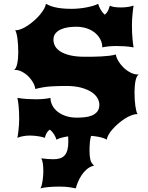

<svg xmlns="http://www.w3.org/2000/svg" viewBox="-20 -733 787 1021"><path d="M72.3 0Q73.2 -3.9 75 -14.2Q76.7 -24.4 78.1 -38.3Q79.6 -52.2 80.8 -68.1Q82 -84 82 -99.1Q82 -139.6 78.9 -170.4Q75.7 -201.2 72.3 -212.4Q100.1 -208 124.5 -206.5Q148.9 -205.1 172.4 -205.1Q215.3 -205.1 248.5 -212.4Q248.5 -190.9 258.8 -171.6Q269 -152.3 287.4 -138.2Q305.7 -124 331.3 -115.7Q356.9 -107.4 388.2 -107.4Q409.2 -107.4 430.7 -109.6Q452.1 -111.8 469.5 -119.1Q486.8 -126.5 497.6 -140.1Q508.3 -153.8 508.3 -176.8Q508.3 -193.4 498.3 -211.2Q488.3 -229 467 -243.2Q445.8 -257.3 412.4 -266.6Q378.9 -275.9 332 -275.9Q292 -275.9 252.7 -273.7Q213.4 -271.5 167.5 -259.8Q166.5 -274.4 157 -292Q147.5 -309.6 132.6 -325Q117.7 -340.3 98.4 -350.8Q79.1 -361.3 59.1 -361.3H54.2Q60.1 -363.8 64.5 -372.6Q68.8 -381.3 71.5 -394Q74.2 -406.7 75.7 -422.1Q77.1 -437.5 77.1 -453.6Q77.1 -494.1 73 -526.4Q68.8 -558.6 61 -572.3H64.5Q78.6 -572.3 95.7 -579.6Q112.8 -586.9 130.1 -598.9Q147.5 -610.8 164.1 -625.7Q180.7 -640.6 193.6 -656.2Q206.5 -671.9 214.8 -686.8Q223.1 -701.7 224.1 -712.9Q231.4 -708.5 242.4 -703.9Q253.4 -699.2 269.8 -695.1Q286.1 -690.9 308.6 -688.5Q331.1 -686 361.8 -686Q379.9 -686 400.1 -688Q420.4 -689.9 439.5 -693.6Q458.5 -697.3 475.1 -702.1Q491.7 -707 502 -712.9Q505.9 -697.8 515.1 -681.9Q524.4 -666 537.1 -654.8Q549.8 -665.5 555.7 -679.2Q561.5 -692.9 564 -703.1Q571.3 -698.7 585.9 -696Q600.6 -693.4 624 -693.4Q659.7 -693.4 690.4 -703.1Q689.5 -699.2 688 -688Q686.5 -676.8 685.1 -662.1Q683.6 -647.5 682.6 -630.9Q681.6 -614.3 681.6 -599.1Q681.6 -556.6 684.8 -524.7Q688 -492.7 690.4 -481Q665.5 -485.4 643.6 -486.8Q621.6 -488.3 599.6 -488.3Q556.6 -488.3 523.9 -481Q523.9 -503.4 513.7 -523.4Q503.4 -543.5 485.1 -558.6Q466.8 -573.7 441.2 -582.3Q415.5 -590.8 384.3 -590.8Q362.8 -590.8 341.6 -587.6Q320.3 -584.5 303 -576.4Q285.6 -568.4 274.9 -555.2Q264.2 -542 264.2 -521.5Q264.2 -504.4 272.7 -488.3Q281.2 -472.2 300.8 -459.5Q320.3 -446.8 352.3 -439Q384.3 -431.2 431.2 -431.2Q450.7 -431.2 473.6 -431.4Q496.6 -431.6 519 -432.9Q541.5 -434.1 561.5 -436.5Q581.5 -439 596.2 -443.4Q597.7 -428.7 608.4 -410.2Q619.1 -391.6 635.5 -375.2Q651.9 -358.9 672.4 -347.9Q692.9 -336.9 713.4 -336.9H718.3Q712.4 -334.5 708 -325.7Q703.6 -316.9 700.9 -304.2Q698.2 -291.5 696.8 -276.1Q695.3 -260.7 695.3 -244.6Q695.3 -224.6 696.3 -206.1Q697.3 -187.5 699.5 -171.9Q701.7 -156.2 704.6 -144.3Q707.5 -132.3 711.4 -126H708Q693.8 -126 676.8 -119.1Q659.7 -112.3 642.1 -100.8Q624.5 -89.4 607.9 -75Q591.3 -60.5 578.1 -45.4Q564.9 -30.3 556.9 -15.9Q548.8 -1.5 548.3 9.8Q541 5.4 530 1.5Q519 -2.4 502.7 -5.6Q486.3 -8.8 463.9 -10.5Q441.4 -12.2 410.6 -12.2Q392.6 -12.2 373.8 -11Q355 -9.8 337.6 -7.1Q320.3 -4.4 305.4 -0.2Q290.5 3.9 280.3 9.8Q275.9 -5.4 266.8 -19.5Q257.8 -33.7 245.1 -43.9Q231.9 -34.2 226.3 -22.2Q220.7 -10.3 218.3 0Q214.4 -2 205.8 -4.2Q197.3 -6.3 186.5 -8.1Q175.8 -9.8 163.6 -11Q151.4 -12.2 139.6 -12.2Q120.6 -12.2 102.5 -8.8Q84.5 -5.4 72.3 0ZM199.7 108.9Q214.8 111.3 233.2 112.5Q251.5 113.8 263.7 113.8Q283.7 113.8 298.6 109.1Q313.5 104.5 323.5 93.5Q333.5 82.5 338.4 64.7Q343.3 46.9 343.3 20.5Q343.3 16.1 343 9.3Q342.8 2.4 342.5 -5.1Q342.3 -12.7 341.8 -20.3Q341.3 -27.8 340.8 -33.2L475.1 -33.7Q467.8 -22.5 463.9 -8.8Q460 4.9 458.3 19.3Q456.5 33.7 456.3 47.4Q456.1 61 456.1 71.8Q456.1 97.2 460.4 116Q464.8 134.8 480.5 147.5Q458 152.8 441.4 167.2Q424.8 181.6 413.1 199.7Q401.4 217.8 394 236.3Q386.7 254.9 382.8 268.6Q369.1 265.6 349.1 262.5Q329.1 259.3 293.5 259.3Q261.2 259.3 235.1 262Q209 264.6 194.8 268.6Q198.7 263.2 201.7 252.4Q204.6 241.7 206.5 228.5Q208.5 215.3 209.5 201.4Q210.4 187.5 210.4 175.8Q210.4 154.8 207.8 136.7Q205.1 118.7 199.7 108.9Z"/></svg>

Font: Arbutus
Style: Regular
Weight: 400
Designer: Karolina Lach
Foundry: Sorkin Type Co.
Version: Version 1.002